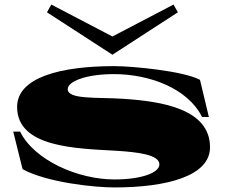

<svg xmlns="http://www.w3.org/2000/svg" viewBox="-20 -805 986 842"><path d="M481 17C712 17 901 -33 901 -159C901 -326 694 -361 515 -372C405 -379 277 -368 277 -414C277 -448 357 -480 480 -480C633 -480 803 -419 866 -292H896L857 -455C783 -494 560 -515 481 -515C244 -515 55 -465 55 -336C55 -158 314 -154 487 -144C584 -138 679 -127 679 -84C679 -47 599 -18 482 -18C323 -18 131 -101 68 -228H38L79 -63C188 -4 396 17 481 17ZM186 -751 473 -565 760 -751 741 -785 473 -645 205 -785Z"/></svg>

Font: Sprat Extended Black
Style: Regular
Weight: 900
Width: 9
Designer: Ethan Nakache
Foundry: Collletttivo
Version: Version 2.000;Glyphs 3.2 (3217)